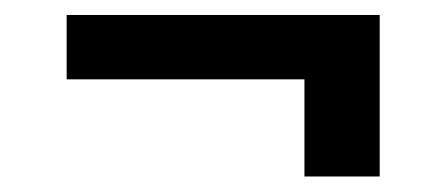

<svg xmlns="http://www.w3.org/2000/svg" viewBox="-20 -413 580 250"><path d="M474.4 -393.5V-183.2H376.4V-309.7H66.8V-393.5Z"/></svg>

Font: Inter Alia
Style: Regular
Weight: 400
Designer: Rasmus Andersson (Latin, Greek, Cyrillic etc.) and Evan from Shavian.info (Shavian, old style figures)
Foundry: Shavian.info
Version: Version 0.001;git-37ab20767